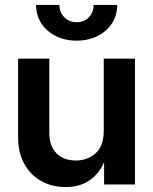

<svg xmlns="http://www.w3.org/2000/svg" viewBox="-20 -756 627 787"><path d="M405.3 -220.7V-515.6H533.2V0H406.7V-88.9H405.3Q387.7 -45.9 348.1 -17.6Q308.6 10.7 248 10.7Q194.3 10.7 150.1 -13.4Q106 -37.6 80.1 -83.3Q54.2 -128.9 54.2 -193.4V-515.6H182.1V-212.9Q182.1 -156.7 211.7 -127.4Q241.2 -98.1 291 -98.1Q338.9 -98.1 372.1 -127.9Q405.3 -157.7 405.3 -220.7ZM293.9 -589.4Q246.1 -589.4 208.5 -608.4Q170.9 -627.4 149.4 -660.4Q127.9 -693.4 127.9 -735.8H223.6Q223.6 -705.1 243.7 -685.1Q263.7 -665 293.9 -665Q324.7 -665 344.2 -685.1Q363.8 -705.1 363.8 -735.8H460.4Q460.4 -693.4 439 -660.4Q417.5 -627.4 379.9 -608.4Q342.3 -589.4 293.9 -589.4Z"/></svg>

Font: Inter Display Semi Bold
Style: Regular
Weight: 600
Designer: Rasmus Andersson
Foundry: rsms
Version: Version 4.000;git-37864ae